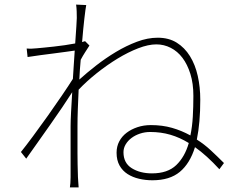

<svg xmlns="http://www.w3.org/2000/svg" viewBox="-20 -794 1040 835"><path d="M641 -40Q709 -40 746.5 -76Q784 -112 801 -172Q762 -196 721 -208Q680 -220 633 -220Q610 -220 589 -213Q568 -206 552 -194Q536 -182 526.5 -166Q517 -150 517 -132Q517 -85 553 -62.5Q589 -40 641 -40ZM369 -596Q360 -582 350 -566.5Q340 -551 331 -534Q329 -513 327.5 -491.5Q326 -470 325 -448Q357 -477 398 -509Q439 -541 484 -568Q529 -595 575.5 -612.5Q622 -630 666 -630Q714 -630 748.5 -608.5Q783 -587 806 -550Q829 -513 840 -464Q851 -415 851 -360Q851 -260 836 -187Q868 -167 896.5 -140.5Q925 -114 954 -85L934 -58Q879 -118 828 -154Q806 -83 762 -46.5Q718 -10 643 -10Q613 -10 585 -16.5Q557 -23 535 -37Q513 -51 500 -74Q487 -97 487 -130Q487 -157 498.5 -179Q510 -201 530.5 -216.5Q551 -232 578 -241Q605 -250 636 -250Q686 -250 728 -238Q770 -226 808 -205Q816 -243 818.5 -286.5Q821 -330 821 -377Q821 -431 808 -472.5Q795 -514 773.5 -542.5Q752 -571 722.5 -586Q693 -601 660 -601Q625 -601 581 -584Q537 -567 491 -539Q445 -511 400.5 -475.5Q356 -440 322 -404Q320 -361 318.5 -320.5Q317 -280 317 -245Q317 -207 317 -180Q317 -153 317 -128.5Q317 -104 317.5 -79.5Q318 -55 319 -24Q320 -11 320.5 -0.5Q321 10 322 21H284Q285 16 286 2.5Q287 -11 287 -23V-245Q287 -266 289 -305.5Q291 -345 294 -393Q275 -363 250.5 -327Q226 -291 199 -252.5Q172 -214 145 -176Q118 -138 94 -104L71 -133Q92 -159 123.5 -201.5Q155 -244 188 -290.5Q221 -337 250.5 -380.5Q280 -424 297 -451Q299 -483 301 -514Q303 -545 305 -574Q290 -572 265.5 -568.5Q241 -565 213 -561.5Q185 -558 155 -554Q125 -550 100 -546L96 -583Q108 -582 119 -582.5Q130 -583 140 -584Q152 -585 172 -587Q192 -589 215 -591.5Q238 -594 262 -597.5Q286 -601 307 -605Q310 -648 312 -678Q314 -708 314 -716Q314 -729 313.5 -744.5Q313 -760 311 -774L355 -772Q352 -757 347 -714Q342 -671 337 -611Q342 -613 350 -615Z"/></svg>

Font: SpoqaHanSans
Style: Thin
Weight: 250
Designer: [Spoqa Han Sans] Dong-huui Kim \uAE40 \uB3D9 \uD718   [Noto Sans] Ryoko NISHIZUKA \u897F \u585A \u6DBC \u5B50  (kana & i
Foundry: Spoqa (http://bi.spoqa.com)
Version: Version 1.004;PS 1.004;hotconv 1.0.82;makeotf.lib2.5.63406